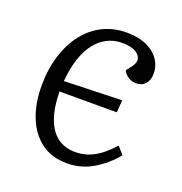

<svg xmlns="http://www.w3.org/2000/svg" viewBox="-103 -610 678 715"><g transform="rotate(20 236.5 -253.0)"><path d="M281 -520Q327 -520 359.5 -505.5Q392 -491 409.5 -466Q427 -441 427 -410Q427 -384 413.5 -369Q400 -354 377 -354Q360 -354 346 -363Q332 -372 325 -387L340 -406Q356 -426 352.5 -442Q349 -458 330 -468Q311 -478 279 -478Q236 -478 202.5 -454Q169 -430 148.5 -384Q128 -338 122 -270L351 -277L347 -228H120Q121 -165 136.5 -122Q152 -79 181 -57.5Q210 -36 251 -36Q276 -36 299.5 -43.5Q323 -51 347 -68.5Q371 -86 396 -114L422 -85Q404 -63 383 -45Q362 -27 339 -13.5Q316 0 290.5 7Q265 14 237 14Q176 14 134.5 -17Q93 -48 71.5 -102Q50 -156 50 -225Q50 -291 67 -345.5Q84 -400 114.5 -439Q145 -478 187.5 -499Q230 -520 281 -520Z"/></g></svg>

Font: Literata 24pt Light
Style: Italic
Weight: 300
Italic angle: -2°
Designer: Latin by Veronika Burian and Jose Scaglione. Greek by Irene Vlachou. Cyrillic by Vera Evstafieva
Foundry: TypeTogether
Version: Version 3.103;gftools[0.9.29]